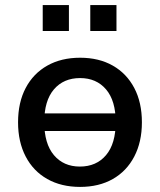

<svg xmlns="http://www.w3.org/2000/svg" viewBox="-20 -726 629 755"><path d="M295 9Q221 9 166 -22Q111 -53 81 -110.5Q51 -168 51 -245Q51 -323 81 -380Q111 -437 166 -468Q221 -499 295 -499Q369 -499 423.5 -468Q478 -437 508 -380Q538 -323 538 -245Q538 -168 508 -110.5Q478 -53 423.5 -22Q369 9 295 9ZM294 -71Q359 -71 397 -116Q435 -161 435 -246Q435 -330 397 -374.5Q359 -419 295 -419Q230 -419 192 -374.5Q154 -330 154 -246Q154 -161 192 -116Q230 -71 294 -71ZM117 -211V-280H473V-211ZM335 -604V-706H438V-604ZM148 -604V-706H251V-604Z"/></svg>

Font: Nunito Sans 11pt SemiBold
Style: Regular
Weight: 600
Version: Version 3.101;gftools[0.9.27]